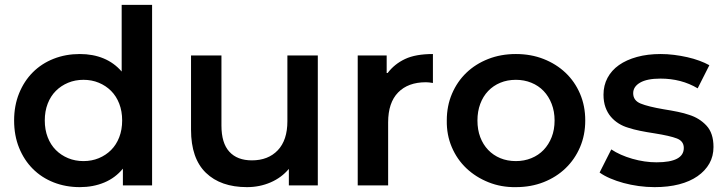

<svg xmlns="http://www.w3.org/2000/svg" viewBox="-20 -762 2978 789"><path d="M605 -742V0H485V-69Q454 -31 408.5 -12Q363 7 308 7Q250 7 200.5 -12.5Q151 -32 115 -68Q79 -104 58.5 -154.5Q38 -205 38 -267Q38 -328 58.5 -378.5Q79 -429 115 -465Q151 -501 200.5 -520.5Q250 -540 308 -540Q362 -540 405.5 -522Q449 -504 480 -468V-742ZM482 -267Q482 -305 470 -336Q458 -367 436.5 -388.5Q415 -410 386 -422Q357 -434 323 -434Q289 -434 260 -422Q231 -410 209.5 -388.5Q188 -367 176 -336Q164 -305 164 -267Q164 -229 176 -198Q188 -167 209.5 -145.5Q231 -124 260 -112Q289 -100 323 -100Q357 -100 386 -112Q415 -124 436.5 -145.5Q458 -167 470 -198Q482 -229 482 -267Z M1286 -534V0H1167V-68Q1137 -32 1092 -12.5Q1047 7 995 7Q887 7 826 -52Q765 -111 765 -229V-534H890V-246Q890 -174 922.5 -138.5Q955 -103 1015 -103Q1082 -103 1121.5 -144.5Q1161 -186 1161 -264V-534Z M1573 -462Q1601 -499 1644.5 -519.5Q1688 -540 1759 -540V-421Q1742 -424 1730 -424Q1657 -424 1616 -382Q1575 -340 1575 -259V0H1450V-534H1569V-462Z M1816 -267Q1816 -327 1837.5 -377Q1859 -427 1896.5 -463Q1934 -499 1986 -519.5Q2038 -540 2100 -540Q2162 -540 2214 -519.5Q2266 -499 2304 -463Q2342 -427 2363.5 -377Q2385 -327 2385 -267Q2385 -207 2363.5 -157Q2342 -107 2304 -70.5Q2266 -34 2214 -13.5Q2162 7 2100 7Q2040 8 1987.5 -13Q1935 -34 1896.5 -70.5Q1858 -107 1836.5 -157.5Q1815 -208 1816 -267ZM2259 -267Q2259 -304 2247 -335Q2235 -366 2214 -388Q2193 -410 2163.5 -422Q2134 -434 2100 -434Q2065 -434 2036 -422Q2007 -410 1986 -388Q1965 -366 1953.5 -335Q1942 -304 1942 -267Q1942 -229 1953.5 -198.5Q1965 -168 1986 -146Q2007 -124 2036 -112Q2065 -100 2100 -100Q2134 -100 2163.5 -112Q2193 -124 2214 -146Q2235 -168 2247 -198.5Q2259 -229 2259 -267Z M2444 -53 2492 -148Q2528 -124 2578.5 -109.5Q2629 -95 2678 -95Q2790 -95 2790 -154Q2790 -182 2761.5 -193Q2733 -204 2670 -214Q2637 -219 2610 -224.5Q2583 -230 2562 -237Q2541 -243 2522.5 -254.5Q2504 -266 2490 -282.5Q2476 -299 2468 -321.5Q2460 -344 2460 -373Q2460 -411 2476.5 -442Q2493 -473 2523.5 -494.5Q2554 -516 2597.5 -528Q2641 -540 2695 -540Q2722 -540 2750 -536.5Q2778 -533 2804.5 -527Q2831 -521 2854 -512.5Q2877 -504 2895 -494L2847 -399Q2780 -439 2694 -439Q2639 -439 2610.5 -422.5Q2582 -406 2582 -379Q2582 -349 2612.5 -336.5Q2643 -324 2707 -313Q2739 -308 2765.5 -302.5Q2792 -297 2812 -290Q2854 -277 2883 -246Q2912 -215 2912 -158Q2912 -120 2895 -90Q2878 -60 2846.5 -38Q2815 -16 2770.5 -4.5Q2726 7 2670 7Q2637 7 2604.5 2.5Q2572 -2 2542.5 -10Q2513 -18 2487.5 -29Q2462 -40 2444 -53Z"/></svg>

Font: CMG Sans SemiBold
Style: Regular
Weight: 600
Designer: Julieta Ulanovsky
Foundry: Julieta Ulanovsky
Version: Version 7.200